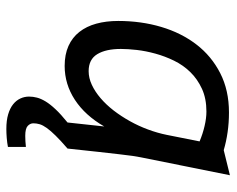

<svg xmlns="http://www.w3.org/2000/svg" viewBox="-88 -450 727 590"><g transform="rotate(90 275.0 -155.5)"><path d="M432.1 183.1Q419.9 185.5 404.5 186.8Q389.2 188 377 188Q350.6 188 331.8 182.4Q313 176.8 301 167.2Q289.1 157.7 283.2 145Q277.3 132.3 277.3 118.2Q277.3 106 280.5 93.8Q283.7 81.5 292.2 67.4Q300.8 53.2 316.2 36.9Q331.5 20.5 356.9 0L369.1 -112.8Q335.4 -54.2 287.4 -22.7Q239.3 8.8 183.1 8.8Q147.9 8.8 121.8 -2.9Q95.7 -14.6 78.6 -36.4Q61.5 -58.1 53.2 -88.4Q44.9 -118.7 44.9 -155.8Q44.9 -226.1 63.2 -287.8Q81.5 -349.6 117.2 -396Q152.8 -442.4 205.3 -469.2Q257.8 -496.1 326.2 -496.1Q357.9 -496.1 386.7 -491.9Q415.5 -487.8 441.9 -480L519 -499L463.9 -225.1Q461.9 -215.8 459.7 -200.7Q457.5 -185.5 454.6 -159.9Q451.7 -134.3 447.3 -95.5Q442.9 -56.6 437 0Q412.6 21 397.5 36.4Q382.3 51.8 373.8 63.7Q365.2 75.7 362.3 85.4Q359.4 95.2 359.4 105Q359.4 114.7 367.4 122.3Q375.5 129.9 397.9 129.9Q404.8 129.9 414.3 129.4Q423.8 128.9 432.1 127.9ZM130.9 -164.1Q130.9 -117.7 147 -91.3Q163.1 -64.9 199.2 -64.9Q220.2 -64.9 241.2 -74.7Q262.2 -84.5 282.2 -101.6Q302.2 -118.7 320.1 -141.8Q337.9 -165 352.8 -191.7Q367.7 -218.3 378.4 -247.3Q389.2 -276.4 395 -305.2L415 -405.8Q392.1 -415.5 367.9 -421.1Q343.8 -426.8 323.2 -426.8Q283.2 -426.8 253.4 -413.1Q223.6 -399.4 202.1 -377.4Q180.7 -355.5 167 -327.4Q153.3 -299.3 145.3 -270Q137.2 -240.7 134 -212.9Q130.9 -185.1 130.9 -164.1Z"/></g></svg>

Font: Code New Roman
Style: Italic
Weight: 400
Italic angle: -11°
Monospace: yes
Designer: Sam Radian
Foundry: Code New Roman
Version: Version 1.508 October 19, 2014